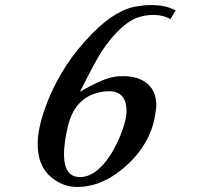

<svg xmlns="http://www.w3.org/2000/svg" viewBox="-20 -731 783 759"><path d="M674 -690C648 -704 616 -711 577 -711C553 -711 529 -708 506 -703C447 -689 385 -645 318 -570C243 -488 188 -393 152 -286C137 -240 129 -199 129 -162C129 -103 147 -59 184 -29C215 -4 250 9 289 8C358 7 424 -24 487 -83C550 -143 586 -212 595 -289C597 -298 598 -306 598 -314C598 -356 583 -387 554 -407C531 -422 502 -430 466 -430C448 -430 431 -428 416 -424C389 -417 349 -399 296 -368C337 -450 366 -503 382 -528C436 -608 488 -654 539 -666C554 -670 570 -672 586 -672C613 -672 636 -666 654 -655ZM473 -246C460 -199 440 -155 413 -113C376 -58 337 -31 296 -31C254 -31 233 -61 233 -121C233 -150 238 -187 248 -230C268 -317 319 -363 400 -370C453 -374 480 -348 480 -293C480 -278 478 -262 473 -246Z"/></svg>

Font: GFS Pyrsos
Style: Regular
Weight: 400
Designer: George Matthiopoulos
Foundry: George Matthiopoulos
Version: Version 1.0